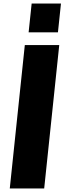

<svg xmlns="http://www.w3.org/2000/svg" viewBox="-20 -1064 364 1084"><path d="M141.6 -881.3H307.1L324.2 -1043.9H158.7ZM35.2 0H229.5L314.5 -809.6H120.1Z"/></svg>

Font: Oswald
Style: Heavy
Weight: 800
Designer: Vernon Adams
Foundry: Vernon Adams
Version: 3.0; ttfautohint (v0.95.6-bc232) -l 8 -r 50 -G 200 -x 0 -w "